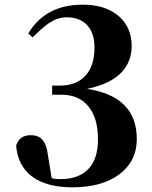

<svg xmlns="http://www.w3.org/2000/svg" viewBox="-20 -784 648 821"><path d="M290 17Q178 17 116 -30Q56 -76 49 -161Q63 -206 111 -206Q143 -206 160 -188Q179 -168 185 -120L201 -22Q217 -18 238 -18Q316 -18 357.5 -61Q399 -104 399 -188Q399 -278 359 -328Q318 -379 242 -379H203V-418H237Q305 -418 344 -459Q384 -501 384 -581Q384 -649 346 -683Q315 -710 265 -710Q228 -710 192 -687Q167 -671 119 -624L101 -641Q174 -764 334 -764Q432 -764 489 -714Q543 -666 543 -587Q543 -521 500 -475Q451 -424 352 -404Q565 -372 565 -189Q565 -96 492 -40Q417 17 290 17Z"/></svg>

Font: GenRyuMin TW H
Style: Regular
Weight: 900
Version: Version 1.501;PS 1;hotconv 16.6.51;makeotf.lib2.5.65220